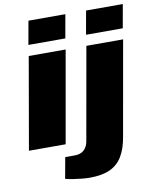

<svg xmlns="http://www.w3.org/2000/svg" viewBox="-99 -800 880 1086"><g transform="rotate(-10 341.0 -257.5)"><path d="M116 -590 140 -725H352L328 -590ZM15 0 107 -528H319L226 0ZM447 -590 471 -725H682L658 -590ZM328 210Q309 210 283 207.5Q257 205 232 201Q207 197 189 192L211 71H266Q300 71 319.5 52.5Q339 34 344 3L438 -528H649L553 15Q542 81 516 124.5Q490 168 444.5 189Q399 210 328 210Z"/></g></svg>

Font: Archivo SemiExpanded Black
Style: Italic
Weight: 900
Width: 6
Italic angle: -10°
Designer: Hector Gatti
Foundry: Omnibus-Type
Version: Version 2.001